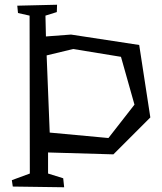

<svg xmlns="http://www.w3.org/2000/svg" viewBox="-20 -766 685 811"><path d="M190 -206 438 -183 548 -324 491 -526 289 -559 177 -532ZM183 -122V-33L247 -13L251 25L34 22L30 -5L106 -33L105 -700L56 -711L53 -742L221 -746L220 -715L172 -700L174 -612L280 -620L568 -576L615 -270L459 -114Z"/></svg>

Font: Underdog
Style: Regular
Weight: 400
Designer: Sergey Steblina
Foundry: Sergey Steblina, Jovanny Lemonad
Version: Version 1.001; ttfautohint (v0.9)